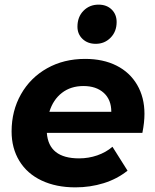

<svg xmlns="http://www.w3.org/2000/svg" viewBox="-20 -800 668 828"><path d="M594 -227H182Q190 -117 321 -117Q362 -117 399.5 -130Q437 -143 465 -167L530 -64Q485 -28 427 -10Q369 8 305 8Q222 8 159.5 -21.5Q97 -51 63.5 -106Q30 -161 30 -233Q30 -322 70.5 -393.5Q111 -465 183 -505.5Q255 -546 347 -546Q425 -546 482.5 -517Q540 -488 571.5 -434Q603 -380 603 -309Q603 -272 594 -227ZM193 -318H460Q460 -370 427.5 -399.5Q395 -429 340 -429Q285 -429 247 -399.5Q209 -370 193 -318ZM314 -685Q314 -727 340 -753.5Q366 -780 405 -780Q440 -780 461.5 -759Q483 -738 483 -705Q483 -664 457 -637.5Q431 -611 393 -611Q358 -611 336 -632Q314 -653 314 -685Z"/></svg>

Font: Idrija
Style: Bold Italic
Weight: 700
Italic angle: -11.3°
Designer: Julieta Ulanovsky
Foundry: Julieta Ulanovsky
Version: Version 7.200